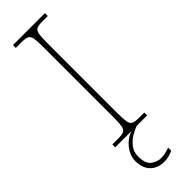

<svg xmlns="http://www.w3.org/2000/svg" viewBox="-312 -720 948 948"><g transform="rotate(-45 162.5 -246.0)"><path d="M50 0V-20H93Q118 -20 130 -26Q142 -32 145.5 -51Q149 -70 149 -108V-606Q149 -645 145.5 -663.5Q142 -682 130 -688Q118 -694 93 -694H50V-714H273V-694H233Q208 -694 196 -688Q184 -682 180.5 -663.5Q177 -645 177 -606V-108Q177 -70 180.5 -51Q184 -32 196 -26Q208 -20 233 -20H273V0ZM174 222Q125 222 98.5 194Q72 166 72 119Q72 91 85.5 66.5Q99 42 120.5 24Q142 6 165 0H200Q182 6 158 20Q134 34 116 57Q98 80 98 113Q98 162 122 180Q146 198 174 198Q190 198 202 195Q214 192 234 186V207Q219 214 204 218Q189 222 174 222Z"/></g></svg>

Font: Noto Serif Devanagari Thin
Style: Regular
Weight: 100
Designer: Universal Thirst, Indian Type Foundry and the Monotype Design Team
Foundry: Monotype Imaging Inc.
Version: Version 2.004; ttfautohint (v1.8.4.7-5d5b)